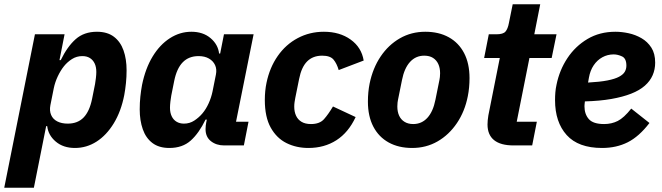

<svg xmlns="http://www.w3.org/2000/svg" viewBox="-46 -687 3126 907"><path d="M-26 200 119 -525H259L235 -403H241Q272 -467 311.5 -502Q351 -537 412 -537Q461 -537 492 -513.5Q523 -490 537.5 -449Q552 -408 552 -355Q552 -324 549 -294.5Q546 -265 541 -238Q526 -161 491.5 -104.5Q457 -48 410 -18Q363 12 308 12Q253 12 217.5 -18Q182 -48 177 -91H172L114 200ZM274 -103Q321 -103 349 -132Q377 -161 389 -220L403 -290Q405 -301 407 -318Q409 -335 409 -347Q409 -371 401 -387.5Q393 -404 378.5 -413Q364 -422 343 -422Q316 -422 294 -408Q272 -394 256 -374Q240 -354 227 -326.5Q214 -299 208 -270L192 -190Q187 -164 195.5 -144Q204 -124 224.5 -113.5Q245 -103 274 -103Z M1106 0H1013Q976 0 950.5 -20Q925 -40 925 -77Q925 -85 926 -94Q927 -103 928 -107L931 -122H925Q894 -58 855 -23Q816 12 754 12Q705 12 674 -11.5Q643 -35 628.5 -76.5Q614 -118 614 -170Q614 -202 617 -230.5Q620 -259 625 -286Q641 -364 675 -420Q709 -476 756.5 -506.5Q804 -537 858 -537Q913 -537 948.5 -507Q984 -477 989 -434H994L1012 -525H1152L1069 -112H1128ZM823 -103Q850 -103 872 -117.5Q894 -132 910 -151Q927 -171 939.5 -198.5Q952 -226 958 -255L974 -335Q979 -360 970 -379.5Q961 -399 941 -410.5Q921 -422 892 -422Q846 -422 817.5 -393Q789 -364 777 -305L763 -235Q761 -225 759 -207.5Q757 -190 757 -178Q757 -155 765 -138Q773 -121 788 -112Q803 -103 823 -103Z M1411 12Q1354 12 1307.5 -11Q1261 -34 1233 -84Q1205 -134 1205 -215Q1205 -236 1207 -256.5Q1209 -277 1213 -296Q1228 -368 1266 -422.5Q1304 -477 1360.5 -507Q1417 -537 1484 -537Q1559 -537 1610.5 -500Q1662 -463 1672 -401L1554 -356Q1545 -387 1529.5 -405.5Q1514 -424 1476 -424Q1432 -424 1405 -397Q1378 -370 1367 -314L1349 -225Q1347 -215 1345.5 -204.5Q1344 -194 1344 -183Q1344 -159 1352.5 -140.5Q1361 -122 1378.5 -111.5Q1396 -101 1423 -101Q1464 -101 1484.5 -124Q1505 -147 1527 -184L1634 -134Q1600 -61 1543 -24.5Q1486 12 1411 12Z M1901 12Q1837 12 1790 -14Q1743 -40 1717.5 -89Q1692 -138 1692 -207Q1692 -230 1694 -251Q1696 -272 1700 -292Q1715 -365 1752 -420Q1789 -475 1843 -506Q1897 -537 1963 -537Q2027 -537 2074 -511Q2121 -485 2146.5 -436Q2172 -387 2172 -318Q2172 -296 2170 -274.5Q2168 -253 2164 -233Q2150 -161 2112.5 -105.5Q2075 -50 2021 -19Q1967 12 1901 12ZM1906 -101Q1946 -101 1973 -130.5Q2000 -160 2011 -216L2030 -310Q2031 -315 2032 -323Q2033 -331 2033 -341Q2033 -366 2024.5 -384.5Q2016 -403 1999.5 -413.5Q1983 -424 1958 -424Q1918 -424 1891 -394.5Q1864 -365 1853 -309L1834 -215Q1833 -211 1832 -202.5Q1831 -194 1831 -184Q1831 -159 1839.5 -140.5Q1848 -122 1865 -111.5Q1882 -101 1906 -101Z M2468 0H2380Q2319 0 2288 -25Q2257 -50 2257 -99Q2257 -107 2258 -119Q2259 -131 2261 -142L2315 -413H2241L2263 -525H2299Q2331 -525 2342 -538Q2353 -551 2358 -578L2376 -667H2506L2478 -525H2583L2560 -413H2455L2395 -112H2490Z M2798 12Q2686 12 2631 -49Q2576 -110 2576 -214Q2576 -233 2577.5 -251Q2579 -269 2583 -287Q2597 -356 2634.5 -412.5Q2672 -469 2729.5 -503Q2787 -537 2861 -537Q2891 -537 2923.5 -530Q2956 -523 2984.5 -506.5Q3013 -490 3031 -462Q3049 -434 3049 -391Q3049 -359 3037 -331.5Q3025 -304 3000 -282Q2975 -260 2935.5 -244.5Q2896 -229 2842 -219.5Q2788 -210 2717 -208Q2716 -199 2715.5 -194Q2715 -189 2715 -185Q2715 -148 2735.5 -124.5Q2756 -101 2808 -101Q2843 -101 2872 -115.5Q2901 -130 2936 -174L3022 -106Q2973 -42 2919.5 -15Q2866 12 2798 12ZM2853 -430Q2824 -430 2799.5 -416.5Q2775 -403 2758.5 -378.5Q2742 -354 2736 -320L2732 -297Q2788 -300 2823.5 -307Q2859 -314 2878.5 -324.5Q2898 -335 2905.5 -348Q2913 -361 2913 -377Q2913 -411 2892.5 -420.5Q2872 -430 2853 -430Z"/></svg>

Font: IBM Plex Sans
Style: Italic
Weight: 400
Italic angle: -11.31°
Designer: Mike Abbink, Paul van der Laan, Pieter van Rosmalen
Foundry: Bold Monday
Version: Version 3.201